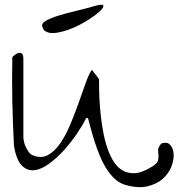

<svg xmlns="http://www.w3.org/2000/svg" viewBox="-20 -776 742 798"><path d="M500 -7.8Q476.6 -14.6 457 -32.7Q437.5 -50.8 421.9 -75.7Q406.2 -100.6 394.5 -129.4Q382.8 -158.2 373.5 -187Q364.3 -215.8 357.4 -241.2Q350.6 -266.6 345.7 -285.2H337.9Q326.2 -259.8 302.2 -224.1Q278.3 -188.5 249 -155.3Q219.7 -122.1 187 -97.7Q154.3 -73.2 125 -68.8Q95.7 -64.5 72.3 -86.4Q48.8 -108.4 38.1 -168.9Q33.2 -261.7 31.2 -353.5Q29.3 -445.3 31.2 -538.1Q34.2 -542 41.5 -547.9Q48.8 -553.7 56.6 -555.7Q64.5 -557.6 70.8 -553.2Q77.1 -548.8 77.1 -531.2V-208Q77.1 -199.2 79.6 -187.5Q82 -175.8 87.4 -164.6Q92.8 -153.3 99.6 -144Q106.4 -134.8 115.2 -130.9Q150.4 -116.2 178.7 -131.3Q207 -146.5 230 -179.7Q252.9 -212.9 272 -258.3Q291 -303.7 306.6 -347.7Q322.3 -391.6 335.4 -429.2Q348.6 -466.8 361.3 -485.4Q363.3 -484.4 365.7 -481Q368.2 -477.5 369.1 -476.6Q372.1 -472.7 380.9 -461.4Q389.6 -450.2 391.6 -446.3Q391.6 -428.7 392.1 -397.9Q392.6 -367.2 395.5 -330.6Q398.4 -293.9 404.3 -254.4Q410.2 -214.8 420.4 -178.7Q430.7 -142.6 446.8 -113.8Q462.9 -85 485.8 -69.8Q508.8 -54.7 539.6 -56.2Q570.3 -57.6 611.3 -83Q631.8 -95.7 635.7 -106.4Q639.6 -117.2 638.7 -128.4Q637.7 -139.6 637.2 -151.4Q636.7 -163.1 650.4 -179.7Q674.8 -187.5 687.5 -173.8Q700.2 -160.2 701.7 -135.7Q703.1 -111.3 691.9 -82.5Q680.7 -53.7 655.8 -32.2Q630.9 -10.7 592.3 -1.5Q553.7 7.8 500 -7.8ZM164.1 -649.4Q162.1 -650.4 159.7 -656.2Q157.2 -662.1 156.2 -664.1Q150.4 -677.7 170.4 -689.5Q190.4 -701.2 224.1 -711.4Q257.8 -721.7 298.8 -731.4Q339.8 -741.2 377 -752Q408.2 -760.7 409.7 -752.4Q411.1 -744.1 393.6 -728Q376 -711.9 345.2 -692.4Q314.5 -672.9 280.3 -658.7Q246.1 -644.5 214.4 -639.6Q182.6 -634.8 164.1 -649.4Z"/></svg>

Font: Give You Glory
Style: Regular
Weight: 400
Designer: Kimberly Geswein
Foundry: Kimberly Geswein
Version: Version 1.002